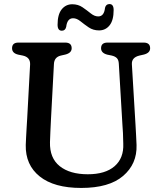

<svg xmlns="http://www.w3.org/2000/svg" viewBox="-20 -910 796 947"><path d="M584 -292 566 -596Q565 -614.5 556.5 -623.2Q548 -632 531 -636L509 -640.5Q478.5 -648.5 478.5 -672Q478.5 -700 510.5 -700H688.5Q720.5 -700 720.5 -672Q720.5 -649 690 -641L668 -636Q628 -626.5 630.5 -592L648.5 -292.5Q650 -267.5 651.2 -243.8Q652.5 -220 653.5 -194.5Q656.5 -101.5 587.2 -42.2Q518 17 380.5 17Q246.5 17 175.8 -39.8Q105 -96.5 107 -195Q107.5 -210.5 108.8 -234.5Q110 -258.5 111.5 -283Q113 -307.5 114 -324L128.5 -592Q130 -628 92 -636L70 -640.5Q39.5 -647.5 39.5 -672Q39.5 -700 71 -700H301.5Q333.5 -700 333.5 -672Q333.5 -649 302.5 -641L280.5 -636Q247.5 -628.5 246 -594L231.5 -323Q229.5 -288.5 228.5 -260.5Q227.5 -232.5 226.5 -209Q224.5 -130.5 274.5 -90.5Q324.5 -50.5 413 -50.5Q499.5 -50.5 545.2 -90.2Q591 -130 588 -201Q587.5 -233.5 586.5 -253.8Q585.5 -274 584 -292ZM468.5 -760Q439.5 -760 417.5 -775Q395.5 -790 377 -805Q358.5 -820 340.5 -820Q311.5 -820 306.5 -777.5Q302 -758.5 285 -758.5Q264 -758.5 264 -788Q264 -838.5 284.2 -863.8Q304.5 -889 336.5 -889Q365.5 -889 387.2 -874Q409 -859 427.5 -844Q446 -829 464.5 -829Q493.5 -829 498 -871.5Q502.5 -890 520 -890Q540.5 -890 540.5 -860.5Q540.5 -810 520.5 -785Q500.5 -760 468.5 -760Z"/></svg>

Font: Fraunces 9pt SuperSoft
Style: Regular
Weight: 400
Version: Version 1.000;[b76b70a41]